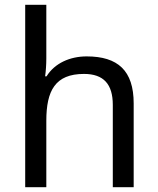

<svg xmlns="http://www.w3.org/2000/svg" viewBox="-20 -780 658 800"><path d="M173 -537V-760H85V0H173V-277C173 -402 210 -472 330 -472C412 -472 450 -429 450 -343V0H537V-349C537 -486 471 -545 341 -545C272 -545 208 -517 174 -462H168C171 -483 173 -511 173 -537Z"/></svg>

Font: Noto Sans Hebrew Droid
Style: Bold
Weight: 700
Designer: Monotype Design Team
Foundry: Monotype Imaging Inc.
Version: Version 1.100